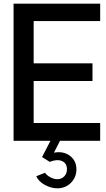

<svg xmlns="http://www.w3.org/2000/svg" viewBox="-20 -770 581 1050"><path d="M527.8 -654.8H164.1V-423.8H485.8V-327.1H164.1V-97.2H527.8V0H308.1L274.9 64.9Q326.7 55.2 362.3 82Q397.9 108.9 397.9 155.8Q397.9 199.7 367.9 229.7Q337.9 259.8 293.9 259.8Q258.8 259.8 224.9 241Q190.9 222.2 178.2 193.8L226.1 174.8Q235.8 189 255.4 199.5Q274.9 210 293.9 210Q315.9 210 331.1 194.6Q346.2 179.2 346.2 155.8Q346.2 122.6 319.1 110.8Q292 99.1 252 115.2L210 88.9L255.9 0H54.2V-750H527.8Z"/></svg>

Font: Oakes Grotesk
Style: Medium
Weight: 500
Designer: Samuel Oakes
Foundry: Samuel Oakes
Version: Version 1.0 | wf-rip DC20170320